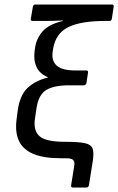

<svg xmlns="http://www.w3.org/2000/svg" viewBox="-20 -703 525 853"><path d="M304 130Q294 130 296 120L309 39Q312 24 309.5 15.5Q307 7 298 3.5Q289 0 271 0H250Q173 0 127.5 -19.5Q82 -39 64.5 -76.5Q47 -114 53 -167L58 -207Q67 -278 101 -311Q135 -344 193 -359V-360Q156 -375 142 -406Q128 -437 134 -478L136 -492Q142 -532 169 -563.5Q196 -595 260 -610L259 -612Q234 -611 218.5 -610.5Q203 -610 188 -610H125Q115 -610 117 -620L126 -673Q128 -683 137 -683H477Q482 -683 484 -680.5Q486 -678 485 -673L477 -620Q475 -610 468 -610H450Q338 -610 282.5 -582Q227 -554 216 -486L214 -473Q208 -433 232 -411.5Q256 -390 314 -390H363Q368 -390 370 -387.5Q372 -385 371 -380L364 -334Q363 -330 360 -327Q357 -324 353 -324H286Q221 -324 186 -303.5Q151 -283 142 -221L135 -174Q128 -122 156 -97.5Q184 -73 269 -73Q329 -73 357 -67Q385 -61 391.5 -42.5Q398 -24 392 14L375 120Q373 130 364 130Z"/></svg>

Font: Sofia Sans Hairline
Style: Italic
Weight: 1
Italic angle: -9°
Designer: Botio Nikoltchev, Ani Petrova
Foundry: lettersoup
Version: Version 4.102